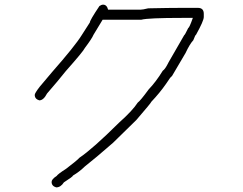

<svg xmlns="http://www.w3.org/2000/svg" viewBox="-20 -667 1040 823"><path d="M421.9 -647Q438 -647 443.4 -625.5H582Q591.8 -625.5 615.2 -631.3Q708.5 -633.3 761.7 -633.3H828.1Q853.5 -633.3 853.5 -607.9V-594.2Q853.5 -577.6 820.3 -518.1Q817.4 -518.1 808.6 -494.6Q793.5 -478.5 775.4 -439.9L716.8 -340.3Q712.4 -339.8 691.4 -307.1Q664.6 -268.6 628.9 -231Q628.9 -227.5 564.5 -152.8L464.8 -55.2Q388.2 11.7 343.8 46.4Q320.3 69.3 293 85.4Q293 89.8 253.9 114.7Q240.2 136.2 220.7 136.2Q201.2 130.4 201.2 112.8Q201.2 101.1 222.7 87.4Q228.5 78.6 263.7 56.2Q312.5 19 320.3 9.3Q377 -28.8 490.2 -141.1Q548.8 -193.4 570.3 -227.1Q582 -235.4 617.2 -283.7Q647.9 -315.4 677.7 -363.8Q688 -370.1 703.1 -400.9L769.5 -516.1Q772 -516.1 787.1 -547.4Q791.5 -547.4 806.6 -590.3H761.7Q614.7 -590.3 585.9 -582.5H419.9L380.9 -518.1Q374 -501.5 343.8 -461.4Q337.9 -447.8 261.7 -361.8L226.6 -318.8Q202.1 -290.5 181.6 -266.1Q166.5 -236.8 148.4 -236.8Q128.9 -242.7 128.9 -260.3Q128.9 -267.6 150.4 -295.4L203.1 -357.9Q301.8 -470.2 330.1 -516.1L365.2 -570.8Q365.2 -580.1 406.2 -641.1Q414.6 -647 421.9 -647Z"/></svg>

Font: CEF Fonts CJK Mono
Style: Regular
Weight: 400
Designer: PartyBoss (派对大魔王)
Version: Release 2.25